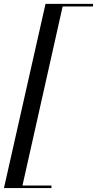

<svg xmlns="http://www.w3.org/2000/svg" viewBox="-30 -800 490 970"><path d="M-10 150 200 -780.5H440V-767.5H286.5L83.5 137.5H230V150Z"/></svg>

Font: Bodoni Moda 18pt
Style: Italic
Weight: 400
Italic angle: -13°
Designer: Owen Earl
Foundry: indestructible type
Version: Version 2.005